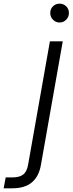

<svg xmlns="http://www.w3.org/2000/svg" viewBox="-142 -772 397 1050"><path d="M130.9 -545.9H201.2L82 128.9Q60.1 257.8 -74.2 257.8H-122.1L-110.8 198.2H-74.2Q-34.7 198.2 -14.4 181.9Q5.9 165.5 12.2 126ZM184.1 -752Q205.1 -752 220 -737.5Q234.9 -723.1 234.9 -701.2Q234.9 -679.2 220 -664.1Q205.1 -648.9 184.1 -648.9Q163.1 -648.9 147.9 -664.1Q132.8 -679.2 132.8 -701.2Q132.8 -723.1 147.7 -737.5Q162.6 -752 184.1 -752Z"/></svg>

Font: SVN-Poppins Light
Style: Italic
Weight: 300
Italic angle: -10°
Designer: Ninad Kale (Devanagari), Jonny Pinhorn (Latin)
Foundry: Indian Type Foundry
Version: Version 3.002 2017